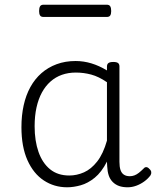

<svg xmlns="http://www.w3.org/2000/svg" viewBox="-20 -778 663 815"><path d="M265 17Q210 17 166 -12Q122 -41 96.5 -98Q71 -155 71 -238Q71 -288 80.5 -331Q90 -374 109 -408.5Q128 -443 156 -467.5Q184 -492 220.5 -505.5Q257 -519 301 -519Q335 -519 368 -509Q401 -499 434 -479V-495Q434 -506 440.5 -510.5Q447 -515 461 -515Q475 -515 481 -510.5Q487 -506 487 -496V-91Q487 -70 491.5 -56.5Q496 -43 506 -36.5Q516 -30 531 -30Q541 -30 550.5 -33.5Q560 -37 569.5 -44.5Q579 -52 590 -63Q595 -69 601.5 -68.5Q608 -68 614 -61Q621 -55 622 -48Q623 -41 619 -34Q608 -19 592 -7.5Q576 4 558 10.5Q540 17 522 17Q501 17 485.5 11.5Q470 6 458.5 -5.5Q447 -17 441.5 -33.5Q436 -50 435 -72Q435 -76 434.5 -81.5Q434 -87 434 -92Q411 -47 382 -23.5Q353 0 322.5 8.5Q292 17 265 17ZM127 -242Q127 -180 143.5 -133Q160 -86 192.5 -59.5Q225 -33 274 -33Q306 -33 336.5 -46.5Q367 -60 392.5 -92.5Q418 -125 434 -181V-429Q399 -453 367 -461.5Q335 -470 302 -470Q270 -470 243 -460.5Q216 -451 194.5 -432Q173 -413 158 -385.5Q143 -358 135 -322Q127 -286 127 -242ZM165 -706Q154 -706 150 -712.5Q146 -719 146 -731Q146 -744 150 -751Q154 -758 165 -758H433Q444 -758 448 -751Q452 -744 452 -731Q452 -719 448 -712.5Q444 -706 433 -706Z"/></svg>

Font: Playwrite CL ExtraLight
Style: Regular
Weight: 200
Designer: Veronika Burian, José Scaglione
Foundry: TypeTogether
Version: Version 1.002